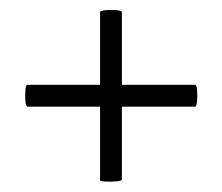

<svg xmlns="http://www.w3.org/2000/svg" viewBox="-20 -378 438 378"><path d="M34 -168Q31 -168 30 -179Q29 -190 30 -200.5Q31 -211 33 -211H364Q367 -211 368 -200.5Q369 -190 368 -179Q367 -168 364 -168ZM220 -25Q220 -22 209.5 -21Q199 -20 188 -20.5Q177 -21 177 -23V-354Q177 -357 188 -358Q199 -359 209.5 -358Q220 -357 220 -354Z"/></svg>

Font: Cormorant Infant Light Medium
Style: Regular
Weight: 500
Version: Version 4.001